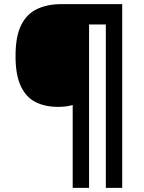

<svg xmlns="http://www.w3.org/2000/svg" viewBox="-20 -780 695 927"><path d="M570 127H491V-662H410V127H331V-273Q301 -264 260 -264Q198 -264 152 -287Q106 -310 80.5 -364Q55 -418 55 -509Q55 -605 82.5 -659.5Q110 -714 160 -737Q210 -760 275 -760H570Z"/></svg>

Font: Noto Sans Sinhala UI
Style: Bold
Weight: 700
Designer: Jelle Bosma - Monotype Design Team
Foundry: Monotype Imaging Inc.
Version: Version 2.006; ttfautohint (v1.8.4.7-5d5b)